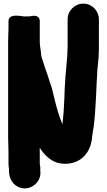

<svg xmlns="http://www.w3.org/2000/svg" viewBox="-20 -719 592 1062"><path d="M354 -612V-459C354 -445.9 353.3 -429.4 352.1 -410.9L347.1 -351.3C343.3 -314.3 339.4 -268.3 338 -229.9L336 -173.9C334.1 -123.4 330.8 -75.7 325 -31.7C308.3 -73.5 294.4 -117.1 283.2 -164.2C276.1 -190.1 268.8 -232.4 257.5 -259.5C248.7 -288.9 237.4 -320.8 227.7 -348L212.8 -394.6C210.2 -402.8 208 -408 208 -412C208 -423.5 204.4 -445 202.8 -455.4L200.8 -472.8C200.5 -475.9 200 -478.8 200 -483V-601C200 -645.3 147 -628.7 147 -628.7C138.8 -628.7 124.3 -627.7 114.8 -628C97.1 -628.6 27 -648.2 27 -601V-564C27 -543.2 25 -518.9 25 -493V43C25 63.9 27 106.4 27 126V183C27 195 27.7 204.6 29.8 215.9C28.1 251.6 38.4 285.5 66.7 306.2C129.2 351.9 212.7 298.1 203 225.2V221.8C203.6 211.8 202.8 199.7 200 187.1V124.5C200 117 199.8 109.5 199.5 98.4C204.3 105.9 211.8 116.2 218.3 124C244.7 155.7 279.4 187 340 187C432.8 187 485.5 118.2 489.9 34C491.6 19.2 495.5 2.2 498.3 -19.3C511.3 -120.9 511.9 -234.2 518.9 -336.9L524.9 -397C526.3 -421.1 527 -440.8 527 -459V-612C527 -659.3 488.9 -699 441 -699C393.6 -699 354 -659.9 354 -612Z"/></svg>

Font: Smoothie
Style: Bd
Weight: 700
Foundry: Cannot Into Space Fonts
Version: Version 0.8